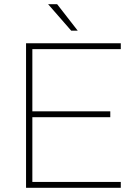

<svg xmlns="http://www.w3.org/2000/svg" viewBox="-20 -894 649 914"><path d="M104 -688H134V0H104ZM120 -660V-688H555V-660ZM120 0V-28H555V0ZM120 -336V-364H505V-336ZM252 -874 350 -748Q350 -748 347 -748Q344 -748 339 -748Q334 -748 329.5 -748Q325 -748 322 -748Q319 -748 319 -748L209 -874Z"/></svg>

Font: Roundo Variable
Style: Regular
Weight: 200
Designer: Shiva Nallaperumal
Foundry: Indian Type Foundry
Version: Version 2.000